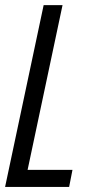

<svg xmlns="http://www.w3.org/2000/svg" viewBox="-20 -734 373 754"><path d="M0 0 151.4 -713.9H225.6L88.4 -66.9H264.6L251.5 0Z"/></svg>

Font: Open Sans Condensed
Style: Italic
Weight: 400
Width: 3
Italic angle: -12°
Designer: Monotype Design Team
Foundry: Monotype Imaging Inc.
Version: Version 3.000